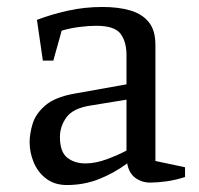

<svg xmlns="http://www.w3.org/2000/svg" viewBox="-20 -520 570 551"><path d="M172 11Q137 11 113 -7Q89 -25 77 -53.5Q65 -82 65 -112Q65 -136 73.5 -164.5Q82 -193 109.5 -217Q137 -241 192 -251L343 -278V-362Q343 -400 326 -423Q309 -446 256 -446Q234 -446 207 -442.5Q180 -439 157 -432L133 -346H103L86 -463Q128 -479 175.5 -489.5Q223 -500 274 -500Q320 -500 354 -490Q388 -480 407 -456.5Q426 -433 426 -391V-58L511 -40V-12Q483 -3 457 0.5Q431 4 411 4Q387 4 368.5 -9.5Q350 -23 345 -51Q307 -23 264 -6Q221 11 172 11ZM225 -51Q254 -51 286.5 -63Q319 -75 343 -88V-234L239 -217Q189 -209 170.5 -183Q152 -157 152 -127Q152 -84 173 -67.5Q194 -51 225 -51Z"/></svg>

Font: Manuale
Style: Regular
Weight: 400
Designer: Eduardo Tunni / Pablo Cosgaya
Foundry: Eduardo Tunni / Pablo Cosgaya
Version: Version 1.002